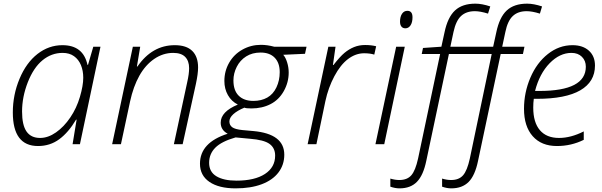

<svg xmlns="http://www.w3.org/2000/svg" viewBox="-20 -785 3275 1045"><path d="M319.8 -539.1Q433.1 -539.1 456.1 -432.1H459L487.8 -530.8H526.9L415 0H375L397 -133.8H394Q353 -64.5 302.7 -27.3Q252.4 9.8 187 9.8Q49.8 9.8 49.8 -172.9Q49.8 -269 86.4 -356.4Q123 -443.8 184.3 -491.5Q245.6 -539.1 319.8 -539.1ZM198.2 -34.2Q241.7 -34.2 284.9 -64.5Q328.1 -94.7 362.5 -145.5Q397 -196.3 415 -257.8Q433.1 -319.3 433.1 -361.8Q433.1 -400.4 420.4 -430.9Q407.7 -461.4 382.8 -479.2Q357.9 -497.1 320.8 -497.1Q260.3 -497.1 211.4 -457Q162.6 -417 131.3 -337.2Q100.1 -257.3 100.1 -178.2Q100.1 -104 124.5 -69.1Q148.9 -34.2 198.2 -34.2Z M926.3 0 999 -337.9Q1009.3 -382.8 1009.3 -414.1Q1009.3 -453.1 988 -475.1Q966.8 -497.1 922.4 -497.1Q867.7 -497.1 819.6 -464.4Q771.5 -431.6 738.5 -372.8Q705.6 -314 688 -232.9L638.2 0H590.3L703.1 -530.8H743.2L725.1 -422.9H728Q808.1 -539.1 931.2 -539.1Q994.6 -539.1 1026.4 -507.8Q1058.1 -476.6 1058.1 -418Q1058.1 -383.8 1046.4 -329.1L974.1 0Z M1648.4 -530.8 1640.1 -492.2 1521.5 -486.8Q1534.2 -473.1 1542.7 -445.8Q1551.3 -418.5 1551.3 -390.1Q1551.3 -336.9 1524.7 -289.3Q1498 -241.7 1452.4 -218.3Q1406.7 -194.8 1348.1 -194.8Q1317.4 -194.8 1310.5 -199.2Q1271.5 -183.1 1250 -163.6Q1228.5 -144 1228.5 -124Q1228.5 -104 1243.9 -92.5Q1259.3 -81.1 1299.3 -77.1L1358.4 -71.8Q1527.3 -56.6 1527.3 57.1Q1527.3 111.8 1495.6 153.6Q1463.9 195.3 1404.3 217.8Q1344.7 240.2 1262.2 240.2Q1171.4 240.2 1119.9 205.1Q1068.4 169.9 1068.4 106Q1068.4 -9.3 1219.2 -57.1Q1181.2 -77.6 1181.2 -117.2Q1181.2 -177.2 1274.4 -215.8Q1239.7 -233.4 1220.5 -267.3Q1201.2 -301.3 1201.2 -344.2Q1201.2 -398.4 1227.3 -443.8Q1253.4 -489.3 1299.6 -515.1Q1345.7 -541 1400.4 -541Q1434.1 -541 1472.2 -530.8ZM1118.2 101.1Q1118.2 150.4 1157.7 174.3Q1197.3 198.2 1267.1 198.2Q1366.2 198.2 1421.9 161.9Q1477.5 125.5 1477.5 62Q1477.5 20.5 1447 -1.7Q1416.5 -23.9 1340.3 -29.8L1262.2 -37.1Q1185.5 -15.1 1151.9 18.8Q1118.2 52.7 1118.2 101.1ZM1250.5 -347.2Q1250.5 -292.5 1279.1 -264.2Q1307.6 -235.8 1359.4 -235.8Q1402.3 -235.8 1434.6 -253.9Q1466.8 -272 1484.6 -309.6Q1502.4 -347.2 1502.4 -392.1Q1502.4 -442.9 1475.1 -470.9Q1447.8 -499 1398.4 -499Q1353 -499 1319.8 -478Q1286.6 -457 1268.6 -421.4Q1250.5 -385.7 1250.5 -347.2Z M1967.3 -540Q2001 -540 2027.3 -533.2L2017.1 -487.8Q1994.1 -495.1 1961.9 -495.1Q1916 -495.1 1874.5 -463.9Q1833 -432.6 1799.8 -370.1Q1766.6 -307.6 1751 -234.9L1702.1 0H1654.3L1767.1 -530.8H1806.2L1792 -431.2H1794.9Q1830.6 -477.1 1855 -497.3Q1879.4 -517.6 1907 -528.8Q1934.6 -540 1967.3 -540Z M2071.3 0H2023.4L2136.2 -530.8H2183.1ZM2157.2 -667Q2157.2 -693.8 2168 -710Q2178.7 -726.1 2197.3 -726.1Q2225.1 -726.1 2225.1 -690.9Q2225.1 -663.1 2214.4 -647Q2203.6 -630.9 2186.5 -630.9Q2172.4 -630.9 2164.8 -640.4Q2157.2 -649.9 2157.2 -667Z M2154.3 240.2Q2130.9 240.2 2104.5 231V187Q2130.4 194.8 2153.3 194.8Q2196.3 194.8 2218.8 168.9Q2241.2 143.1 2255.4 78.1L2375.5 -491.2H2275.4L2282.2 -523.9L2382.3 -530.8L2399.4 -608.9Q2416.5 -690.9 2456.3 -728Q2496.1 -765.1 2567.4 -765.1Q2603 -765.1 2648.4 -750L2636.2 -710.9Q2593.8 -724.1 2564.5 -724.1Q2517.6 -724.1 2489.5 -698Q2461.4 -671.9 2448.2 -610.8L2431.2 -530.8H2664.1L2681.2 -608.9Q2698.2 -690.9 2738 -728Q2777.8 -765.1 2849.1 -765.1Q2884.8 -765.1 2930.2 -750L2918.5 -710.9Q2876 -724.1 2846.2 -724.1Q2798.8 -724.1 2770.8 -697.5Q2742.7 -670.9 2730.5 -610.8L2713.4 -530.8H2834.5L2826.2 -491.2H2705.1L2582 89.8Q2565.4 170.4 2530.5 205.3Q2495.6 240.2 2436 240.2Q2412.6 240.2 2386.2 231V187Q2412.1 194.8 2435.1 194.8Q2478 194.8 2500.5 168.9Q2522.9 143.1 2537.1 78.1L2656.2 -491.2H2423.3L2300.3 89.8Q2284.2 168.5 2249.5 204.3Q2214.8 240.2 2154.3 240.2Z M3011.2 9.8Q2926.8 9.8 2879.4 -43.7Q2832 -97.2 2832 -192.9Q2832 -281.2 2866.7 -362.3Q2901.4 -443.4 2962.2 -491.2Q3022.9 -539.1 3096.2 -539.1Q3151.9 -539.1 3185.1 -509.3Q3218.3 -479.5 3218.3 -428.2Q3218.3 -339.8 3138.4 -293.5Q3058.6 -247.1 2901.4 -247.1H2885.3Q2882.3 -225.6 2882.3 -199.2Q2882.3 -118.7 2918.5 -76.4Q2954.6 -34.2 3022.5 -34.2Q3086.9 -34.2 3157.2 -69.8V-23.9Q3088.9 9.8 3011.2 9.8ZM3090.3 -497.1Q3026.4 -497.1 2971.4 -440.7Q2916.5 -384.3 2892.1 -290H2916Q3168.5 -290 3168.5 -421.9Q3168.5 -454.6 3147.2 -475.8Q3126 -497.1 3090.3 -497.1Z"/></svg>

Font: CAA NEO Sans Light
Style: Italic
Weight: 300
Italic angle: -12°
Version: Version 1.10